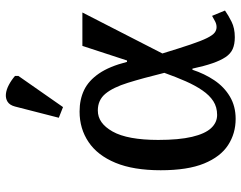

<svg xmlns="http://www.w3.org/2000/svg" viewBox="-108 -742 859 684"><g transform="rotate(-90 322.0 -399.5)"><path d="M241 10Q189 10 147.5 -17Q106 -44 82 -102.5Q58 -161 58 -257Q58 -354 84.5 -418Q111 -482 158.5 -514Q206 -546 267 -546Q310 -546 343.5 -530Q377 -514 402.5 -477Q428 -440 444 -377H449L501 -536H620L474 -251Q493 -189 506 -150.5Q519 -112 529 -92Q539 -72 548 -65Q557 -58 568 -58Q578 -58 588 -63Q598 -68 608 -74L627 -28Q610 -16 587 -4.5Q564 7 532 7Q507 7 490 -0.5Q473 -8 461 -26Q449 -44 439 -73Q429 -102 420 -144H416Q402 -101 378.5 -66Q355 -31 320.5 -10.5Q286 10 241 10ZM255 -56Q283 -56 304 -69.5Q325 -83 342.5 -108.5Q360 -134 375 -168Q390 -202 405 -244Q386 -321 369.5 -374Q353 -427 330.5 -454Q308 -481 271 -481Q248 -481 229.5 -468Q211 -455 196 -428.5Q181 -402 173.5 -361Q166 -320 166 -266Q166 -192 177 -145.5Q188 -99 208 -77.5Q228 -56 255 -56ZM283 -605 245 -620 285 -776Q290 -795 302 -802.5Q314 -810 329.5 -808.5Q345 -807 362 -798Q379 -789 394 -776V-764Z"/></g></svg>

Font: ET Text
Style: Regular
Weight: 470
Designer: Monotype Design Team
Foundry: Monotype Imaging Inc.
Version: Version 2.009